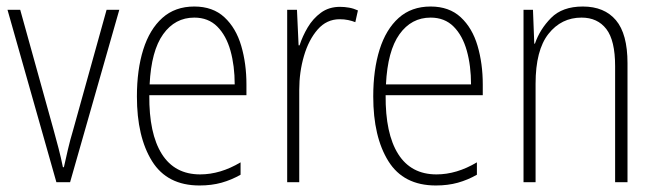

<svg xmlns="http://www.w3.org/2000/svg" viewBox="-20 -559 2017 589"><path d="M153 0 3 -529H42L144 -162Q152 -133 159.5 -104.5Q167 -76 173 -46H176Q182 -73 188.5 -101Q195 -129 204 -159L307 -529H346L195 0Z M576 -539Q633 -539 668.5 -506Q704 -473 720 -418.5Q736 -364 736 -300V-267H438Q437 -149 476.5 -86.5Q516 -24 594 -24Q656 -24 718 -61V-23Q690 -7 659.5 1.5Q629 10 592 10Q493 10 446.5 -64.5Q400 -139 400 -263Q400 -345 419.5 -407Q439 -469 478 -504Q517 -539 576 -539ZM576 -505Q517 -505 480.5 -454Q444 -403 439 -300H700Q700 -357 687 -403.5Q674 -450 646.5 -477.5Q619 -505 576 -505Z M1023 -538Q1037 -538 1051 -535.5Q1065 -533 1078 -527L1070 -491Q1060 -495 1048 -497.5Q1036 -500 1022 -500Q982 -500 954.5 -468.5Q927 -437 912.5 -387.5Q898 -338 898 -283V0H861V-529H891L896 -420H899Q908 -448 924 -475Q940 -502 964.5 -520Q989 -538 1023 -538Z M1301 -539Q1358 -539 1393.5 -506Q1429 -473 1445 -418.5Q1461 -364 1461 -300V-267H1163Q1162 -149 1201.5 -86.5Q1241 -24 1319 -24Q1381 -24 1443 -61V-23Q1415 -7 1384.5 1.5Q1354 10 1317 10Q1218 10 1171.5 -64.5Q1125 -139 1125 -263Q1125 -345 1144.5 -407Q1164 -469 1203 -504Q1242 -539 1301 -539ZM1301 -505Q1242 -505 1205.5 -454Q1169 -403 1164 -300H1425Q1425 -357 1412 -403.5Q1399 -450 1371.5 -477.5Q1344 -505 1301 -505Z M1768 -539Q1834 -539 1869.5 -497Q1905 -455 1905 -365V0H1867V-356Q1867 -435 1840 -470Q1813 -505 1764 -505Q1702 -505 1662.5 -455Q1623 -405 1623 -302V0H1586V-529H1615L1619 -425H1621Q1636 -469 1670.5 -504Q1705 -539 1768 -539Z"/></svg>

Font: Noto Sans Lao Condensed ExtraLight
Style: Regular
Weight: 200
Width: 3
Designer: Monotype Design Team
Foundry: Monotype Imaging Inc.
Version: Version 2.003; ttfautohint (v1.8.4.7-5d5b)